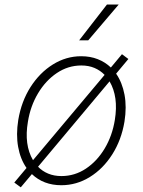

<svg xmlns="http://www.w3.org/2000/svg" viewBox="-20 -801 625 841"><path d="M71 19.5 42.6 -1.4 96.2 -65.3Q69.2 -103.7 59.5 -157.5Q49.7 -211.3 60 -275.6Q73.5 -356.5 113.6 -419.6Q153.8 -482.6 211.6 -518.6Q269.5 -554.7 335.6 -554.7Q375.4 -554.7 408 -541.9Q440.7 -529.1 465.6 -505.3L514.2 -563.6L542.3 -542.6L488.6 -478.3Q515.3 -440 525.4 -386.2Q535.5 -332.4 525.2 -268.1Q511.7 -187.5 471.6 -124.5Q431.5 -61.4 373.4 -25.6Q315.3 10.3 248.6 10.3Q170.8 10.3 119.7 -38.4ZM248.9 -29.8Q307.5 -29.8 356.5 -62.5Q405.5 -95.2 438.7 -150.9Q471.9 -206.7 483 -275.6Q499.6 -377.1 459.9 -444.6L146.7 -70.7Q165.5 -51.1 191.2 -40.5Q217 -29.8 248.9 -29.8ZM124.6 -99.4 438.2 -473Q419.4 -492.5 393.8 -503.4Q368.3 -514.2 336.3 -514.2Q278.4 -514.2 229.2 -481.2Q180 -448.2 146.7 -392.4Q113.3 -336.6 102.3 -268.1Q84.9 -166.9 124.6 -99.4ZM326.7 -624.3 448.5 -781.2H500L366.5 -624.3Z"/></svg>

Font: Inter UI Extra Light
Style: Italic
Weight: 200
Italic angle: -9.39999°
Designer: Rasmus Andersson
Foundry: rsms
Version: 3.2;8d6f07862